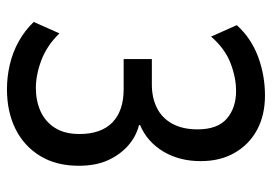

<svg xmlns="http://www.w3.org/2000/svg" viewBox="-132 -622 763 538"><g transform="rotate(90 249.0 -352.5)"><path d="M229 9Q195 9 160.5 1Q126 -7 95.5 -24Q65 -41 41 -66L73 -138Q107 -103 148 -87.5Q189 -72 226 -72Q262 -72 291 -85Q320 -98 337.5 -125Q355 -152 355 -194Q355 -255 322.5 -286.5Q290 -318 229 -318H145V-397H217Q253 -397 281.5 -411Q310 -425 326 -454Q342 -483 342 -525Q342 -581 312 -607Q282 -633 234 -633Q197 -633 156.5 -617.5Q116 -602 82 -563L50 -635Q86 -675 138 -694.5Q190 -714 247 -714Q302 -714 343 -692Q384 -670 407.5 -629.5Q431 -589 431 -534Q431 -474 404 -429Q377 -384 330 -364V-361Q362 -353 387.5 -330.5Q413 -308 428.5 -274Q444 -240 444 -192Q444 -129 416.5 -84Q389 -39 341 -15Q293 9 229 9Z"/></g></svg>

Font: Nunito Sans 7pt Condensed Medium
Style: Regular
Weight: 500
Width: 3
Designer: Vernon Adams
Foundry: Vernon Adams
Version: Version 3.101;gftools[0.9.27]